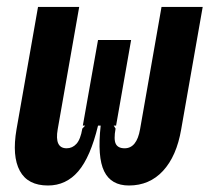

<svg xmlns="http://www.w3.org/2000/svg" viewBox="-20 -538 626 567"><path d="M360.8 9.8Q308.1 9.8 287.6 -32.2Q267.1 -74.2 277.3 -167H269.5Q247.1 -74.2 211.2 -32.2Q175.3 9.8 121.6 9.8Q62 9.8 38.6 -33.4Q15.1 -76.7 28.8 -156.2L92.3 -517.6H213.9L150.4 -156.2Q140.6 -100.1 176.8 -100.1Q193.8 -100.1 205.8 -113.3Q217.8 -126.5 223.1 -158.2L231.4 -167H224.6L269.5 -419.9H367.2L322.8 -167H315.9L321.3 -158.2Q315.4 -126 322 -113Q328.6 -100.1 348.1 -100.1Q383.8 -100.1 393.6 -156.2L457 -517.6H578.6L515.1 -156.2Q501.5 -76.7 461.4 -33.4Q421.4 9.8 360.8 9.8Z"/></svg>

Font: Cascadia Code PL SemiBold
Style: Italic
Weight: 600
Italic angle: -10°
Monospace: yes
Designer: Aaron Bell
Foundry: Saja Typeworks
Version: Version 2404.023; ttfautohint (v1.8.4)